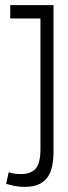

<svg xmlns="http://www.w3.org/2000/svg" viewBox="-20 -720 264 750"><path d="M4 -2 14 -47Q26 -43 38.5 -41.5Q51 -40 61 -40Q101 -40 119.5 -61.5Q138 -83 138 -138V-648H20V-700H189V-125Q189 -86 179.5 -55.5Q170 -25 145 -7.5Q120 10 75 10Q56 10 38 6.5Q20 3 4 -2Z"/></svg>

Font: Georama Extra Condensed Light
Style: Regular
Weight: 300
Width: 2
Designer: Jean-Baptiste Levee
Foundry: Production Type
Version: Version 1.000